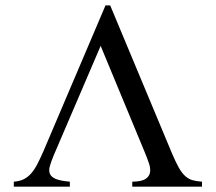

<svg xmlns="http://www.w3.org/2000/svg" viewBox="-20 -698 808 718"><path d="M180.7 -116.7Q171.4 -94.2 166.5 -77.1Q161.6 -60.1 166.7 -47.9Q171.9 -35.6 189.2 -28.6Q206.5 -21.5 241.2 -18.6V0H31.7V-18.6Q52.7 -20 68.4 -27.6Q84 -35.2 96.4 -49.3Q108.9 -63.5 119.6 -84.2Q130.4 -105 142.1 -131.8L374.5 -677.7H392.1L622.1 -127Q636.7 -92.3 648.4 -71.5Q660.2 -50.8 672.6 -39.6Q685.1 -28.3 700 -24.2Q714.8 -20 735.4 -18.6V0H474.6V-18.6Q509.3 -19 523.9 -28.6Q538.6 -38.1 541 -53.2Q543.5 -68.4 536.9 -87.6Q530.3 -106.9 522 -127L356.4 -526.4Z"/></svg>

Font: BabelStone Roman
Style: Regular
Weight: 400
Designer: Walt Agee, Victor Gaultney, Peter Martin, Debbi Hosken, Becca Hirsbrunner (SIL); Andrew West (BabelStone)
Foundry: BabelStone
Version: Version 16.000